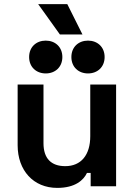

<svg xmlns="http://www.w3.org/2000/svg" viewBox="-20 -908 656 936"><path d="M259 8C348 8 388 -31 404 -65H422V0H546V-496H420V-244C420 -152 375 -98 298 -98C230 -98 192 -135 192 -210V-496H66V-200C66 -77 143 8 259 8ZM122 -630C122 -581 157 -550 203 -550C249 -550 284 -581 284 -630C284 -679 249 -710 203 -710C157 -710 122 -679 122 -630ZM166 -888 272 -740H382L308 -888ZM328 -630C328 -581 363 -550 409 -550C455 -550 490 -581 490 -630C490 -679 455 -710 409 -710C363 -710 328 -679 328 -630Z"/></svg>

Font: Meta Space
Style: Bold
Weight: 700
Designer: Meta Pool / Florian Karsten
Foundry: Meta Pool / Florian Karsten
Version: Version 2.000;Glyphs 3.1.1 (3137)